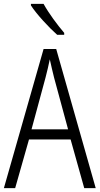

<svg xmlns="http://www.w3.org/2000/svg" viewBox="-20 -1033 512 987"><path d="M204 -1013H139V-1005C168 -960 232 -891 274 -854H310V-864C275 -905 231 -964 204 -1013ZM413 -66H472L269 -781H204L0 -66H58L129 -316H343ZM258 -634 330 -368H142L214 -634C222 -666 230 -697 236 -728C242 -698 251 -664 258 -634Z"/></svg>

Font: Noto Sans Malayalam UI Condensed Light
Style: Regular
Weight: 300
Width: 3
Designer: Jelle Bosma - Monotype Design Team
Foundry: Monotype Imaging Inc.
Version: Version 2.104